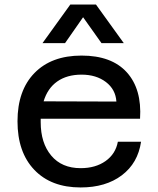

<svg xmlns="http://www.w3.org/2000/svg" viewBox="-20 -804 690 836"><path d="M165 -616.2 286.1 -784.2H397.9L519 -616.2H421.9L341.8 -729L263.2 -616.2ZM331.1 12.2Q202.6 12.2 129.4 -64.5Q56.2 -141.1 56.2 -275.9Q56.2 -410.2 130.1 -486.1Q204.1 -562 335 -562Q466.3 -562 532.2 -489Q598.1 -416 589.8 -287.1H157.2V-272Q157.2 -181.2 203.1 -126.5Q249 -71.8 331.1 -71.8Q396 -71.8 439.7 -102.8Q483.4 -133.8 493.2 -187H594.2Q580.6 -93.8 510.5 -40.8Q440.4 12.2 331.1 12.2ZM335 -479Q271.5 -479 229.2 -449.2Q187 -419.4 169.9 -362.8L486.8 -361.8Q483.4 -414.6 441.2 -446.8Q398.9 -479 335 -479Z"/></svg>

Font: Azeret Mono
Style: Regular
Weight: 400
Designer: Martin Vácha
Foundry: Displaay
Version: Version 1.002